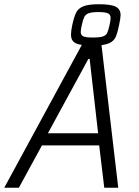

<svg xmlns="http://www.w3.org/2000/svg" viewBox="-44 -886 656 906"><path d="M435 -673 514 0H448L424 -200H154L45 0H-24L342 -674Q314 -678 302.5 -689.5Q291 -701 291 -722Q291 -740 297 -768Q306 -809 316 -828Q326 -847 350 -856.5Q374 -866 423 -866Q481 -866 503 -854Q525 -842 525 -815Q525 -801 518 -768Q511 -734 504 -716Q497 -698 481 -687.5Q465 -677 435 -673ZM478 -801Q478 -817 465.5 -823Q453 -829 420 -829Q389 -829 374.5 -823.5Q360 -818 354 -806.5Q348 -795 342 -768Q337 -746 337 -735Q337 -720 349 -714.5Q361 -709 395 -709Q427 -709 441.5 -714Q456 -719 461.5 -730Q467 -741 473 -768Q478 -791 478 -801ZM182 -257H419L379 -608H373Z"/></svg>

Font: Saira Semi Condensed Light
Style: Italic
Weight: 300
Width: 4
Italic angle: -12°
Designer: Hector Gatti with collaboration of the Omnibus-Type team
Foundry: Omnibus-Type
Version: Version 1.001; ttfautohint (v1.8)